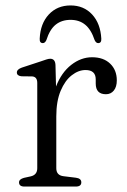

<svg xmlns="http://www.w3.org/2000/svg" viewBox="-20 -686 466 706"><path d="M184 -447 186 -368Q206 -419.5 242 -447.5Q278 -475.5 318.5 -475.5Q360.5 -475.5 385 -452Q409.5 -428.5 409.5 -390.5Q409.5 -366.5 398.5 -353Q387.5 -339.5 369.5 -339.5Q332 -339.5 332 -379V-394Q332 -428.5 294.5 -428.5Q268.5 -428.5 243.8 -409.2Q219 -390 203 -352Q187 -314 187 -258V-67.5Q187 -41 214 -38L259 -32.5Q279 -30 279 -15.5Q279 0 258.5 0H70Q50 0 50 -15.5Q50 -27 68 -32L93 -37.5Q117 -43 117 -67.5V-381Q117 -403.5 98.5 -405L58.5 -405.5Q42 -407.5 42 -419.5Q42 -431 60.5 -437.5L129 -460Q141.5 -464.5 150.2 -467.2Q159 -470 164.5 -470Q183 -470 184 -447ZM239.5 -613Q207 -613 185 -595.5Q163 -578 150.5 -538.5Q145.5 -527.5 137.5 -527.5Q125 -527.5 126 -544Q128.5 -599.5 159.5 -632.8Q190.5 -666 239.5 -666Q288 -666 318.8 -632.8Q349.5 -599.5 352.5 -544Q353.5 -527.5 341 -527.5Q333 -527.5 328 -538.5Q315 -577.5 293.2 -595.2Q271.5 -613 239.5 -613Z"/></svg>

Font: Fraunces 9pt Soft Light
Style: Regular
Weight: 300
Version: Version 1.000;[0bf87f6ff]